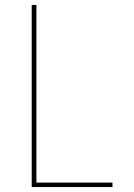

<svg xmlns="http://www.w3.org/2000/svg" viewBox="-20 -755 540 775"><path d="M108 0V-735H127V-18H434V0Z"/></svg>

Font: Iosevka Thin
Style: Regular
Weight: 100
Monospace: yes
Designer: Belleve Invis
Foundry: Belleve Invis
Version: Version 32.5.0; ttfautohint (v1.8.4)